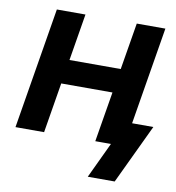

<svg xmlns="http://www.w3.org/2000/svg" viewBox="-78 -599 757 826"><g transform="rotate(10 300.5 -186.0)"><path d="M452.1 -324.7 434.6 -219.2H144L161.6 -324.7ZM229 -529.3 141.6 0H16.6L104 -529.3ZM578.1 -529.3 490.7 0H365.2L453.1 -529.3ZM359.9 156.2 433.6 0H396.5L413.6 -103.5H600.6L477.5 156.2Z"/></g></svg>

Font: Inter 24pt SemiBold
Style: Italic
Weight: 600
Italic angle: -9.3988°
Designer: Rasmus Andersson
Foundry: rsms
Version: Version 4.001;git-66647c0bb